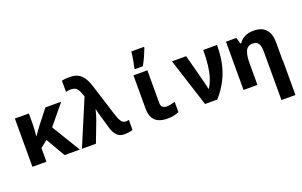

<svg xmlns="http://www.w3.org/2000/svg" viewBox="-113 -1304 3225 2052"><g transform="rotate(-20 1500.0 -278.5)"><path d="M51 0V-549H210V-433Q210 -399 207.5 -362.5Q205 -326 201 -293H204Q235 -339 272 -388L398 -549H578L393 -324L590 0H417L290 -219L210 -155V0Z M1099 10Q1039 10 1009 -24.5Q979 -59 964 -108L928 -233Q919 -265 910.5 -294.5Q902 -324 899 -345H895Q889 -317 879.5 -286Q870 -255 863 -236L773 0H614L832 -517L817 -556Q798 -608 775 -622.5Q752 -637 719 -637Q702 -637 687.5 -635Q673 -633 662 -630V-758Q675 -761 701 -763.5Q727 -766 747 -766Q835 -766 880.5 -721.5Q926 -677 953 -590L1072 -213Q1086 -171 1099.5 -149.5Q1113 -128 1127 -121Q1141 -114 1156 -114Q1170 -114 1191 -119V-5Q1179 1 1149.5 5.5Q1120 10 1099 10Z M1585 10Q1533 10 1491 -6Q1449 -22 1424.5 -62Q1400 -102 1400 -173V-549H1558V-176Q1558 -144 1576 -129.5Q1594 -115 1621 -115Q1647 -115 1670 -120Q1693 -125 1717 -133V-16Q1693 -5 1659.5 2.5Q1626 10 1585 10ZM1436 -622Q1442 -645 1448 -676.5Q1454 -708 1458.5 -740Q1463 -772 1466 -797H1610V-785Q1595 -746 1574.5 -699.5Q1554 -653 1527 -606H1436Z M2014 0 1838 -549H1999L2080 -243Q2085 -222 2092.5 -191Q2100 -160 2104 -140H2109Q2139 -189 2157.5 -247.5Q2176 -306 2184.5 -379.5Q2193 -453 2193 -549H2350Q2350 -444 2332 -351.5Q2314 -259 2271.5 -172.5Q2229 -86 2154 0Z M2452 0V-549H2570L2591 -478H2600Q2625 -517 2666.5 -538Q2708 -559 2768 -559Q2861 -559 2907 -507.5Q2953 -456 2953 -359V-152H2955V240H2796V0V-310Q2796 -375 2776 -404Q2756 -433 2713 -433Q2654 -433 2632 -384.5Q2610 -336 2610 -248V0Z"/></g></svg>

Font: Noto Sans Mono ExtraBold
Style: Regular
Weight: 800
Designer: Monotype Design Team
Foundry: Monotype Imaging Inc.
Version: Version 2.014